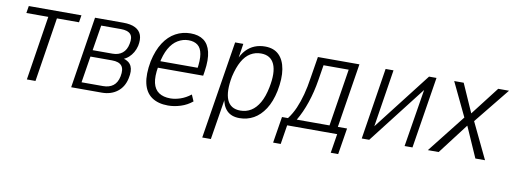

<svg xmlns="http://www.w3.org/2000/svg" viewBox="-57 -805 3452 1293"><g transform="rotate(10 1669.5 -158.5)"><path d="M128 0 197 -440H47L55 -489H415L407 -440H256L187 0Z M431 0 508 -489H701Q753 -489 784 -473Q815 -457 825.5 -427Q836 -397 827 -353Q821 -328 809 -307.5Q797 -287 780 -271.5Q763 -256 739 -247L743 -252Q785 -241 799.5 -210Q814 -179 802 -126Q789 -66 746 -33Q703 0 640 0ZM494 -45H641Q683 -45 710 -65.5Q737 -86 746 -130Q756 -180 737 -203Q718 -226 671 -226H523ZM530 -271H666Q707 -271 733.5 -292.5Q760 -314 768 -356Q778 -402 759 -423Q740 -444 693 -444H558Z M1094 8Q1026 8 982.5 -22Q939 -52 925 -113Q911 -174 928 -265Q945 -343 978.5 -394.5Q1012 -446 1059 -471.5Q1106 -497 1161 -497Q1216 -497 1250.5 -472Q1285 -447 1297.5 -395Q1310 -343 1298 -263L1293 -231H968L976 -277H1263L1245 -261Q1256 -330 1249 -371Q1242 -412 1218 -430.5Q1194 -449 1155 -449Q1117 -449 1082.5 -428.5Q1048 -408 1024 -365.5Q1000 -323 988 -257L984 -238Q972 -169 982 -126Q992 -83 1022.5 -62.5Q1053 -42 1101 -42Q1133 -42 1169 -54Q1205 -66 1240 -93L1259 -49Q1224 -20 1180 -6Q1136 8 1094 8Z M1359 180 1466 -489H1522L1504 -372H1498Q1515 -416 1541 -443.5Q1567 -471 1599.5 -484Q1632 -497 1670 -497Q1730 -497 1765 -463Q1800 -429 1810.5 -366.5Q1821 -304 1804 -217Q1788 -141 1755.5 -91Q1723 -41 1679 -16.5Q1635 8 1582 8Q1527 8 1496 -23.5Q1465 -55 1459 -112H1465L1418 180ZM1580 -43Q1620 -43 1652.5 -63Q1685 -83 1709 -124.5Q1733 -166 1746 -231Q1767 -335 1742.5 -390.5Q1718 -446 1651 -446Q1612 -446 1579.5 -426.5Q1547 -407 1523.5 -365.5Q1500 -324 1485 -259Q1465 -154 1488.5 -98.5Q1512 -43 1580 -43Z M1835 131 1864 -49H1905Q1933 -86 1952 -130Q1971 -174 1985 -226.5Q1999 -279 2008 -341L2032 -489H2316L2246 -49H2309L2280 131H2229L2250 0H1908L1887 131ZM1965 -49H2189L2251 -441H2079L2062 -336Q2049 -254 2024 -180Q1999 -106 1965 -49Z M2418 0 2495 -489H2549L2481 -57H2457L2792 -489H2843L2765 0H2711L2781 -432H2804L2469 0Z M2870 0 3082 -269 3085 -236 2964 -489H3029L3120 -283H3106L3265 -489H3339L3136 -238L3134 -265L3261 0H3195L3099 -218L3111 -219L2944 0Z"/></g></svg>

Font: Nunito Sans 10pt Condensed Light
Style: Italic
Weight: 300
Width: 3
Italic angle: -9°
Designer: Vernon Adams
Foundry: Vernon Adams
Version: Version 3.101;gftools[0.9.27]